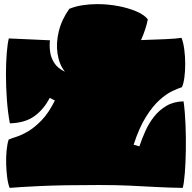

<svg xmlns="http://www.w3.org/2000/svg" viewBox="-20 -897 933 934"><path d="M27 17Q19 -3 15 -33.5Q11 -64 10 -98Q9 -132 12 -164Q15 -196 22 -218Q36 -224 61 -232Q86 -240 118 -259Q150 -278 183.5 -313Q217 -348 247 -408L222 -421Q193 -365 147.5 -332Q102 -299 28 -297Q18 -350 13.5 -412Q9 -474 9 -534Q9 -594 13 -641Q17 -688 23 -710Q70 -708 124 -705.5Q178 -703 223 -701Q220 -677 223.5 -647.5Q227 -618 243.5 -591.5Q260 -565 296 -548Q268 -583 260 -635Q252 -687 266 -744.5Q280 -802 317 -854Q346 -866 381 -871.5Q416 -877 453 -877Q505 -877 555 -867.5Q605 -858 643.5 -841.5Q682 -825 699 -803Q696 -784 686.5 -755Q677 -726 666 -702Q731 -704 785.5 -706.5Q840 -709 863 -713Q872 -690 876.5 -656Q881 -622 881 -586.5Q881 -551 877 -520.5Q873 -490 865 -473Q846 -467 817.5 -453.5Q789 -440 756 -410.5Q723 -381 690 -328.5Q657 -276 630 -193L658 -185Q670 -221 687 -259Q704 -297 729 -329Q754 -361 789.5 -382Q825 -403 873 -404Q880 -354 882.5 -290.5Q885 -227 884 -165Q883 -103 879 -54Q875 -5 869 17Q799 16 737 12.5Q675 9 609.5 6Q544 3 461 3Q281 3 176 8Q71 13 27 17Z"/></svg>

Font: Oi
Style: Regular
Weight: 400
Designer: Kostas Bartsokas, Mohamad Dakak
Foundry: Foundry5
Version: Version 4.000